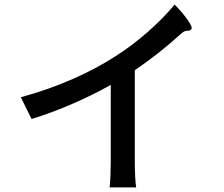

<svg xmlns="http://www.w3.org/2000/svg" viewBox="-20 -797 980 839"><path d="M569 -291V-490C639 -538 707 -591 767 -646C794 -673 802 -655 816 -669C827 -680 782 -738 743 -777C679 -699 579 -610 481 -549C377 -482 236 -417 71 -372L118 -277C242 -315 366 -371 464 -426V-92C464 -52 462 0 459 22H517H575C571 0 569 -52 569 -92Z"/></svg>

Font: GenSekiGothic2 TW M
Style: Regular
Weight: 500
Version: Version 2.100;PS 2.1;hotconv 16.6.51;makeotf.lib2.5.65220 DE